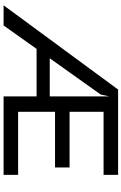

<svg xmlns="http://www.w3.org/2000/svg" viewBox="181 -876 694 1097"><g transform="rotate(90 528.5 -327.0)"><path d="M312.5 -263.7 519.5 -554.7 530.3 -604.5V-263.7ZM978.5 -571.3V-654.3H491.2L9.8 0H125L258.8 -188.5H530.3V0H978.5V-83H618.2V-293.9H936.5V-377H618.2V-571.3Z"/></g></svg>

Font: Sen-gleads
Style: Regular
Weight: 400
Designer: Kosal Sen, Philatype
Foundry: Philatype
Version: Version 1.004; ttfautohint (v1.8.3)